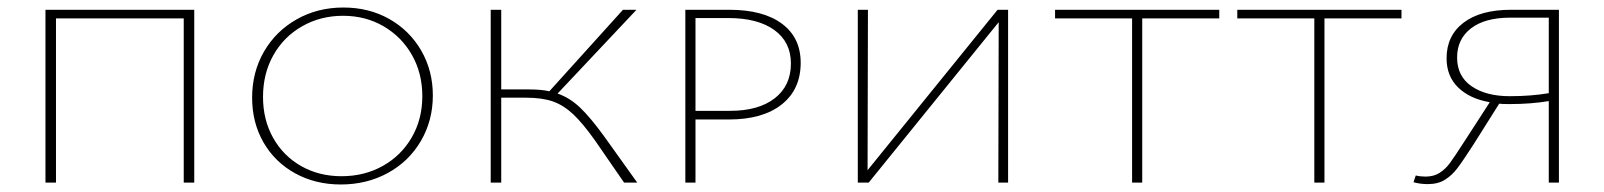

<svg xmlns="http://www.w3.org/2000/svg" viewBox="-20 -486 4270 511"><path d="M497 0H469V-437H129V0H101V-460H497Z M651 -226Q651 -294 682.5 -348.5Q714 -403 769.5 -434.5Q825 -466 894 -466Q962 -466 1016 -435.5Q1070 -405 1101 -351.5Q1132 -298 1132 -232Q1132 -165 1100 -110.5Q1068 -56 1012 -25.5Q956 5 887 5Q819 5 765 -25Q711 -55 681 -107.5Q651 -160 651 -226ZM1104 -230Q1104 -291 1076.5 -339.5Q1049 -388 1001 -416Q953 -444 893 -444Q833 -444 784 -416Q735 -388 707.5 -339Q680 -290 680 -228Q680 -167 707 -119Q734 -71 781.5 -44Q829 -17 889 -17Q950 -17 999 -44.5Q1048 -72 1076 -120.5Q1104 -169 1104 -230Z M1676 0H1641L1563 -113Q1531 -158 1505.5 -182Q1480 -206 1451.5 -216Q1423 -226 1380 -226H1314V0H1286V-460H1314V-248H1387Q1422 -248 1442 -243L1638 -460H1674L1464 -237Q1496 -226 1523.5 -200Q1551 -174 1588 -123Z M2111 -319Q2111 -248 2060.5 -208Q2010 -168 1920 -168H1831V0H1804V-460H1921Q2011 -460 2061 -423Q2111 -386 2111 -319ZM2085 -317Q2085 -374 2041 -406Q1997 -438 1918 -438H1831V-191H1923Q1999 -191 2042 -224.5Q2085 -258 2085 -317Z M2663 0H2637L2638 -427L2292 0H2263V-460H2290L2289 -33L2635 -460H2663Z M3225 -437H3020V0H2993V-437H2788V-460H3225Z M3710 -437H3505V0H3478V-437H3273V-460H3710Z M4129 -460V0H4102V-217Q4055 -209 3997 -209Q3979 -209 3970 -210L3902 -102Q3873 -57 3858.5 -38Q3844 -19 3825.5 -7.5Q3807 4 3780 4Q3760 4 3742 -1L3748 -19Q3760 -16 3774 -16Q3796 -16 3811.5 -26Q3827 -36 3838.5 -51.5Q3850 -67 3879 -112L3945 -214Q3892 -223 3861 -253Q3830 -283 3830 -331Q3830 -391 3875 -425.5Q3920 -460 4002 -460ZM4102 -238V-439H3999Q3932 -439 3895 -410.5Q3858 -382 3858 -333Q3858 -283 3896.5 -256.5Q3935 -230 3998 -230Q4055 -230 4102 -238Z"/></svg>

Font: Ysabeau SC Extralight
Style: Regular
Weight: 200
Designer: Christian Thalmann (Catharsis Fonts)
Version: Version 0.003